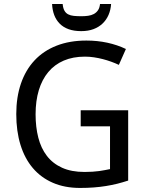

<svg xmlns="http://www.w3.org/2000/svg" viewBox="-20 -926 730 956"><path d="M381.8 -377H618.2V-26.9Q591.3 -18.1 564 -11.2Q536.6 -4.4 507.8 0.2Q479 4.9 447.3 7.3Q415.5 9.8 378.9 9.8Q302.2 9.8 243.2 -15.9Q184.1 -41.5 143.6 -89.1Q103 -136.7 82 -204.8Q61 -272.9 61 -357.9Q61 -441.9 84.2 -509.8Q107.4 -577.6 151.9 -625.2Q196.3 -672.9 261.5 -698.5Q326.7 -724.1 410.2 -724.1Q464.4 -724.1 514.2 -713.4Q564 -702.6 606.9 -682.1L571.8 -603Q554.2 -611.3 533.9 -618.7Q513.7 -626 492.2 -631.6Q470.7 -637.2 448 -640.6Q425.3 -644 402.8 -644Q343.3 -644 297.4 -624.3Q251.5 -604.5 220.5 -567.4Q189.5 -530.3 173.3 -477.1Q157.2 -423.8 157.2 -356.9Q157.2 -293.5 170.7 -240.7Q184.1 -188 213.4 -149.9Q242.7 -111.8 289.1 -90.8Q335.4 -69.8 400.9 -69.8Q422.4 -69.8 440.2 -71Q458 -72.3 473.1 -74.2Q488.3 -76.2 501.7 -78.9Q515.1 -81.5 527.8 -84V-296.9H381.8ZM533.2 -906.2Q531.2 -876.5 520.5 -851.8Q509.8 -827.1 491 -809.1Q472.2 -791 445.6 -781Q418.9 -771 384.3 -771Q348.6 -771 322 -780.5Q295.4 -790 277.6 -807.9Q259.8 -825.7 250.2 -850.6Q240.7 -875.5 239.3 -906.2H292Q293.9 -885.3 300.8 -873Q307.6 -860.8 319.3 -854.7Q331.1 -848.6 347.4 -846.9Q363.8 -845.2 385.3 -845.2Q402.8 -845.2 418.7 -847.4Q434.6 -849.6 447 -856.2Q459.5 -862.8 467.8 -874.8Q476.1 -886.7 478 -906.2Z"/></svg>

Font: Droid Sans
Style: Regular
Weight: 400
Foundry: Ascender Corporation
Version: Version 1.00 build 114